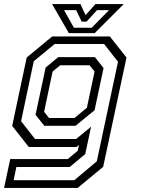

<svg xmlns="http://www.w3.org/2000/svg" viewBox="-40 -718 688 938"><path d="M-20 200 10 59H291L340 18.5L346 -10L334 0H100.5L19.5 -103L90.5 -437L215 -540H496.5L578 -437L464 97L339.5 200ZM26.5 162.5H323L433 70L536.5 -416.5L468.5 -503H227L125 -419L63 -126L131 -39H332L405 -99L376.5 34.5L300.5 98H40ZM176.5 -103.5 133.5 -157 183 -388 244.5 -439H423.5L466 -385.5L422 -179.5L329 -103.5ZM199.5 -141.5H324L384.5 -191.5L422 -368.5L397.5 -399H254L217 -368.5L175.5 -172ZM296.5 -556 214.5 -698H353L378 -644L426 -698H564.5L422.5 -556ZM321 -582.5H408L492.5 -668.5H434L383 -612.5H359L332 -668.5H273Z"/></svg>

Font: Tourney
Style: Italic
Weight: 400
Italic angle: -12°
Version: Version 1.015